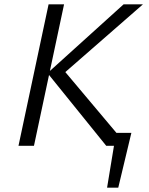

<svg xmlns="http://www.w3.org/2000/svg" viewBox="-20 -678 692 893"><path d="M478 195 520 -60H591L530 195ZM474 0 201 -338 555 -658H645L260 -322L271 -358L572 0ZM66 0 206 -658H278L138 0Z"/></svg>

Font: Ysabeau
Style: Italic
Weight: 400
Italic angle: -12°
Designer: Christian Thalmann (Catharsis Fonts)
Version: Version 2.000;gftools[0.9.27.dev2+g8671c4b]